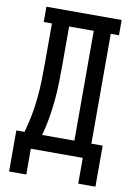

<svg xmlns="http://www.w3.org/2000/svg" viewBox="-95 -795 690 990"><g transform="rotate(10 250.0 -300.0)"><path d="M386 135V0H114V135H24V-80H67Q80 -126 89 -173Q98 -220 102.5 -268Q107 -316 108 -363.5Q109 -411 109 -459V-655H66V-735H460V-655H417V-80H476V135ZM159 -80H328V-655H199V-459Q199 -412 198 -364Q197 -316 192.5 -268.5Q188 -221 180 -173.5Q172 -126 159 -80Z"/></g></svg>

Font: Iosevka Curly Slab Medium
Style: Regular
Weight: 500
Monospace: yes
Designer: Belleve Invis
Foundry: Belleve Invis
Version: Version 22.1.2; ttfautohint (v1.8.4)